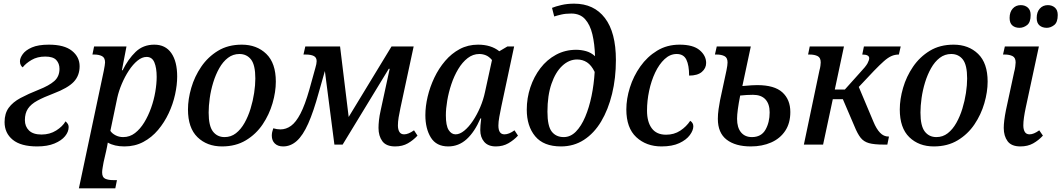

<svg xmlns="http://www.w3.org/2000/svg" viewBox="-20 -790 5799 1049"><path d="M183 10Q94 10 49.5 -26.5Q5 -63 5 -123Q5 -170 27.5 -201Q50 -232 92 -254.5Q134 -277 192 -300Q248 -322 276.5 -347Q305 -372 305 -414Q305 -443 287.5 -462Q270 -481 227 -481Q184 -481 152.5 -462.5Q121 -444 104 -422Q99 -425 94 -433.5Q89 -442 89 -455Q89 -473 104.5 -494.5Q120 -516 154.5 -531Q189 -546 247 -546Q331 -546 373 -512.5Q415 -479 415 -428Q415 -377 383 -343Q351 -309 272 -279Q219 -259 184 -240Q149 -221 132.5 -196Q116 -171 116 -134Q116 -99 138.5 -77Q161 -55 207 -55Q252 -55 287 -77Q322 -99 338 -127Q343 -123 349 -115Q355 -107 355 -95Q355 -70 335.5 -46Q316 -22 277.5 -6Q239 10 183 10Z M411 239 547 -403Q550 -419 552 -431Q554 -443 554 -449Q554 -475 537 -483.5Q520 -492 495 -492H485L494 -536H671L646 -406H650Q680 -467 721 -506.5Q762 -546 823 -546Q884 -546 916 -500Q948 -454 948 -372Q948 -326 936.5 -273.5Q925 -221 901.5 -171Q878 -121 843.5 -80Q809 -39 763 -14.5Q717 10 660 10Q605 10 569 -11Q568 -2 565 11Q562 24 560 35L546 96Q544 108 541 124.5Q538 141 538 152Q538 179 555 186.5Q572 194 597 194H619L610 239ZM653 -41Q689 -41 717.5 -63Q746 -85 768 -121Q790 -157 805.5 -200.5Q821 -244 828.5 -288.5Q836 -333 836 -370Q836 -419 823.5 -449Q811 -479 781 -479Q756 -479 731 -458.5Q706 -438 684 -404.5Q662 -371 645.5 -332Q629 -293 621 -257L583 -75Q592 -61 611 -51Q630 -41 653 -41Z M1193 10Q1111 10 1059 -40.5Q1007 -91 1007 -192Q1007 -248 1025 -310Q1043 -372 1079.5 -425.5Q1116 -479 1171 -512.5Q1226 -546 1301 -546Q1383 -546 1435 -495.5Q1487 -445 1487 -344Q1487 -288 1469 -226Q1451 -164 1415 -110.5Q1379 -57 1323.5 -23.5Q1268 10 1193 10ZM1207 -41Q1242 -41 1269 -62Q1296 -83 1316 -118.5Q1336 -154 1349 -196.5Q1362 -239 1368.5 -282Q1375 -325 1375 -361Q1375 -435 1351.5 -465Q1328 -495 1288 -495Q1253 -495 1225.5 -474Q1198 -453 1178 -417.5Q1158 -382 1145 -339.5Q1132 -297 1126 -254Q1120 -211 1120 -175Q1120 -102 1143.5 -71.5Q1167 -41 1207 -41Z M1527 10Q1498 10 1481.5 -6Q1465 -22 1465 -49Q1465 -67 1473 -89Q1494 -83 1512 -83Q1543 -83 1570 -102.5Q1597 -122 1621.5 -169Q1646 -216 1670 -300L1703 -419Q1710 -442 1710 -456Q1710 -476 1694.5 -484Q1679 -492 1650 -492H1638L1648 -536H1838L1885 -151L2119 -536H2240L2168 -201Q2162 -174 2158 -149Q2154 -124 2154 -105Q2154 -83 2162 -69.5Q2170 -56 2188 -56Q2211 -56 2242 -78L2261 -49Q2238 -24 2208.5 -7Q2179 10 2139 10Q2090 10 2069 -18.5Q2048 -47 2048 -91Q2048 -109 2050.5 -133Q2053 -157 2060 -188L2109 -414H2104L1852 0H1807L1755 -402L1722 -286Q1693 -180 1664 -115Q1635 -50 1601.5 -20Q1568 10 1527 10Z M2429 10Q2364 10 2334 -38.5Q2304 -87 2304 -161Q2304 -209 2316.5 -262Q2329 -315 2353 -365.5Q2377 -416 2412 -457Q2447 -498 2492 -522Q2537 -546 2592 -546Q2663 -546 2708 -510L2752 -536H2789L2719 -208Q2713 -179 2708 -151.5Q2703 -124 2703 -104Q2703 -56 2736 -56Q2761 -56 2791 -78L2810 -49Q2788 -25 2758 -7.5Q2728 10 2689 10Q2647 10 2625.5 -15Q2604 -40 2604 -79Q2604 -92 2605 -105Q2606 -118 2609 -143H2605Q2573 -69 2529.5 -29.5Q2486 10 2429 10ZM2469 -56Q2492 -56 2516.5 -76Q2541 -96 2563.5 -129.5Q2586 -163 2603.5 -204Q2621 -245 2630 -288L2668 -462Q2652 -481 2634.5 -488Q2617 -495 2599 -495Q2564 -495 2535 -472.5Q2506 -450 2483.5 -412.5Q2461 -375 2446 -330Q2431 -285 2423.5 -240.5Q2416 -196 2416 -160Q2416 -104 2431 -80Q2446 -56 2469 -56Z M3045 10Q2950 10 2904 -45.5Q2858 -101 2858 -191Q2858 -254 2877.5 -312.5Q2897 -371 2932.5 -417.5Q2968 -464 3018 -491Q3068 -518 3128 -518Q3155 -518 3182 -510.5Q3209 -503 3231 -483Q3229 -550 3216.5 -602.5Q3204 -655 3176.5 -685.5Q3149 -716 3101 -716Q3070 -716 3046.5 -710.5Q3023 -705 3008 -700L2996 -747Q3015 -755 3047 -762.5Q3079 -770 3117 -770Q3225 -770 3285 -691.5Q3345 -613 3345 -462Q3345 -363 3324 -277Q3303 -191 3264.5 -126.5Q3226 -62 3170.5 -26Q3115 10 3045 10ZM3060 -41Q3097 -41 3126.5 -71Q3156 -101 3177.5 -152Q3199 -203 3212 -266Q3225 -329 3229 -397Q3211 -434 3187 -449.5Q3163 -465 3133 -465Q3089 -465 3052 -430.5Q3015 -396 2993 -332Q2971 -268 2971 -180Q2971 -101 2994.5 -71Q3018 -41 3060 -41Z M3594 10Q3511 10 3456.5 -40.5Q3402 -91 3402 -192Q3402 -250 3421.5 -312Q3441 -374 3478.5 -427Q3516 -480 3570 -513Q3624 -546 3693 -546Q3767 -546 3802.5 -516Q3838 -486 3838 -446Q3838 -417 3814.5 -397Q3791 -377 3745 -377Q3745 -433 3730 -464Q3715 -495 3677 -495Q3641 -495 3611 -467Q3581 -439 3559.5 -393.5Q3538 -348 3526.5 -293.5Q3515 -239 3515 -186Q3515 -124 3541 -89Q3567 -54 3619 -54Q3663 -54 3696.5 -76Q3730 -98 3751 -130Q3768 -119 3768 -100Q3768 -78 3749 -52Q3730 -26 3691.5 -8Q3653 10 3594 10Z M4082 10Q3998 10 3950 -27Q3902 -64 3902 -141Q3902 -166 3906 -194Q3910 -222 3914 -242L3949 -405Q3955 -434 3955 -449Q3955 -475 3938 -483.5Q3921 -492 3896 -492H3886L3896 -536H4082L4036 -320Q4067 -323 4087 -324Q4107 -325 4117 -325Q4211 -325 4254.5 -285.5Q4298 -246 4298 -178Q4298 -117 4270 -75Q4242 -33 4193 -11.5Q4144 10 4082 10ZM4088 -41Q4139 -41 4162 -81Q4185 -121 4185 -176Q4185 -222 4162 -247Q4139 -272 4094 -272Q4061 -272 4024 -268Q4007 -182 4007 -141Q4007 -93 4028.5 -67Q4050 -41 4088 -41Z M4372 0 4457 -405Q4461 -419 4462.5 -431Q4464 -443 4464 -449Q4464 -475 4447 -483.5Q4430 -492 4404 -492H4395L4404 -536H4591L4541 -301H4596L4675 -389Q4711 -427 4720 -444.5Q4729 -462 4729 -472Q4729 -492 4691 -492L4700 -536H4901L4891 -492Q4869 -492 4850 -483.5Q4831 -475 4809 -455.5Q4787 -436 4755 -403L4672 -315L4752 -125Q4768 -86 4788 -65Q4808 -44 4834 -44H4837L4828 0H4809Q4756 0 4727.5 -8Q4699 -16 4682 -37.5Q4665 -59 4648 -101L4585 -248H4530L4477 0Z M5082 10Q5000 10 4948 -40.5Q4896 -91 4896 -192Q4896 -248 4914 -310Q4932 -372 4968.5 -425.5Q5005 -479 5060 -512.5Q5115 -546 5190 -546Q5272 -546 5324 -495.5Q5376 -445 5376 -344Q5376 -288 5358 -226Q5340 -164 5304 -110.5Q5268 -57 5212.5 -23.5Q5157 10 5082 10ZM5096 -41Q5131 -41 5158 -62Q5185 -83 5205 -118.5Q5225 -154 5238 -196.5Q5251 -239 5257.5 -282Q5264 -325 5264 -361Q5264 -435 5240.5 -465Q5217 -495 5177 -495Q5142 -495 5114.5 -474Q5087 -453 5067 -417.5Q5047 -382 5034 -339.5Q5021 -297 5015 -254Q5009 -211 5009 -175Q5009 -102 5032.5 -71.5Q5056 -41 5096 -41Z M5550 -638Q5526 -638 5511 -651Q5496 -664 5496 -692Q5496 -724 5513 -743Q5530 -762 5557 -762Q5580 -762 5595.5 -748.5Q5611 -735 5611 -708Q5611 -668 5591.5 -653Q5572 -638 5550 -638ZM5699 -638Q5675 -638 5659.5 -651Q5644 -664 5644 -692Q5644 -724 5661 -743Q5678 -762 5705 -762Q5728 -762 5743.5 -748.5Q5759 -735 5759 -708Q5759 -668 5739.5 -653Q5720 -638 5699 -638ZM5555 10Q5506 10 5485 -18.5Q5464 -47 5464 -91Q5464 -109 5467 -133.5Q5470 -158 5476 -188L5521 -397Q5525 -411 5527 -427Q5529 -443 5529 -449Q5529 -475 5512 -483.5Q5495 -492 5470 -492H5460L5470 -536H5656L5584 -201Q5578 -173 5574.5 -148.5Q5571 -124 5571 -105Q5571 -83 5579 -69.5Q5587 -56 5605 -56Q5628 -56 5658 -78L5678 -49Q5654 -23 5624.5 -6.5Q5595 10 5555 10Z"/></svg>

Font: Noto Serif SemiCondensed Medium
Style: Italic
Weight: 500
Width: 4
Italic angle: -12°
Designer: Monotype Design Team
Foundry: Monotype Imaging Inc.
Version: Version 2.013